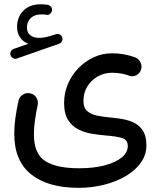

<svg xmlns="http://www.w3.org/2000/svg" viewBox="-20 -628 750 901"><path d="M29.8 -368.2Q26.4 -377 30.5 -386Q34.7 -395 43.9 -398.4L112.8 -422.4Q88.9 -431.6 74.5 -451.9Q60.1 -472.2 60.1 -502.4Q60.1 -547.9 89.8 -577.9Q119.6 -607.9 169.9 -607.9Q189 -607.9 203.6 -605.5Q213.4 -603.5 219.2 -596.2Q225.1 -588.9 224.1 -580.1Q223.6 -570.8 215.8 -563.7Q208 -556.6 198.2 -558.6Q187.5 -560.5 175.3 -560.5Q142.6 -560.5 124.5 -543.5Q106.4 -526.4 106.4 -499.5Q106.4 -475.1 122.1 -462.6Q137.7 -450.2 164.6 -450.2Q178.7 -450.2 196.3 -454.1Q213.9 -458 242.2 -467.3Q252.4 -471.2 261.2 -465.8Q270 -460.4 272.5 -450.7Q274.9 -441.4 270.3 -433.3Q265.6 -425.3 257.8 -422.9L59.6 -353.5Q50.3 -350.1 41.7 -354.7Q33.2 -359.4 29.8 -368.2ZM46.9 0Q46.9 -35.6 52 -72.8Q57.1 -109.9 66.9 -155.8Q71.3 -174.3 87.6 -184.3Q104 -194.3 122.1 -189.9Q140.6 -186 150.9 -169.7Q161.1 -153.3 156.7 -134.8Q148.4 -95.2 143.8 -61.5Q139.2 -27.8 139.2 3.4Q139.2 93.3 191.7 127.4Q244.1 161.6 351.1 161.6Q418.9 161.6 470.5 148.2Q522 134.8 550.8 111.3Q579.6 87.9 579.6 57.1Q579.6 27.3 551.3 19.3Q522.9 11.2 482.4 8.3Q451.2 5.9 416 0.5Q380.9 -4.9 350.1 -19.5Q319.3 -34.2 300 -64.2Q280.8 -94.2 280.8 -145.5Q280.8 -191.9 298.6 -233.6Q316.4 -275.4 347.7 -307.9Q378.9 -340.3 419.7 -359.1Q460.4 -377.9 505.9 -377.9Q561.5 -377.9 612.8 -359.4Q629.9 -353.5 638.7 -336.2Q647.5 -318.8 642.1 -301.8Q636.7 -284.7 620.6 -275.4Q604.5 -266.1 586.9 -272.5Q568.8 -279.8 547.4 -283.2Q525.9 -286.6 506.3 -286.6Q469.2 -286.6 438.7 -269.3Q408.2 -252 389.9 -222.2Q371.6 -192.4 371.6 -154.3Q371.6 -122.1 389.4 -106.7Q407.2 -91.3 435.8 -85.4Q464.4 -79.6 497.1 -76.7Q526.9 -74.2 556.9 -68.8Q586.9 -63.5 611.8 -50.5Q636.7 -37.6 651.9 -12.7Q667 12.2 667 54.2Q667 98.6 641.1 135.3Q615.2 171.9 570.3 198.2Q525.4 224.6 468.3 239Q411.1 253.4 348.6 253.4Q204.6 253.4 125.7 189.9Q46.9 126.5 46.9 0Z"/></svg>

Font: Mikhak-DS1-FD Medium
Style: Regular
Weight: 500
Designer: Amin Abedi
Version: Version 3.2